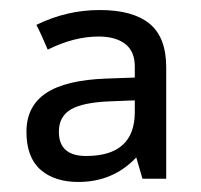

<svg xmlns="http://www.w3.org/2000/svg" viewBox="-20 -742 397 379"><path d="M261.2 -389.2 249 -431.2Q203.1 -382.8 134.8 -382.8Q87.4 -382.8 59.8 -407.2Q32.2 -431.6 32.2 -481.9Q32.2 -532.2 70.8 -558.1Q109.4 -584 189.9 -586.9L246.1 -588.9V-610.8Q246.1 -640.6 227.1 -655.3Q208 -669.9 174.8 -669.9Q126 -669.9 74.2 -644Q61.5 -674.3 51.8 -692.9Q111.3 -722.2 176.8 -722.2Q242.2 -722.2 275.1 -695.3Q308.1 -668.5 308.1 -608.9V-389.2ZM96.2 -481.9Q96.2 -434.1 149.9 -434.1Q246.1 -434.1 246.1 -521V-543.9L198.2 -542Q144 -540 120.1 -526.1Q96.2 -512.2 96.2 -481.9Z"/></svg>

Font: Noto Sans Southeast Asian
Style: Regular
Weight: 400
Designer: Monotype Design Team
Foundry: Monotype Imaging Inc.
Version: Version 1.06 uh; ttfautohint (v1.4.1)